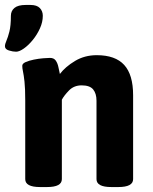

<svg xmlns="http://www.w3.org/2000/svg" viewBox="-40 -754 617 776"><path d="M25 -545Q12 -545 -4 -550Q-20 -555 -20 -567Q-20 -576 -14 -589.5Q-8 -603 -2 -626.5Q4 -650 4 -690Q4 -710 18.5 -722Q33 -734 64 -734H83Q109 -734 121 -721.5Q133 -709 133 -690Q133 -665 121.5 -639.5Q110 -614 92.5 -592.5Q75 -571 56.5 -558Q38 -545 25 -545ZM122 2Q62 2 62 -30V-347Q62 -397 59 -424Q56 -451 53 -464.5Q50 -478 50 -488Q50 -497 63.5 -503Q77 -509 96.5 -513Q116 -517 134.5 -518.5Q153 -520 162 -520Q178 -520 185.5 -509Q193 -498 196 -483Q199 -468 202 -455Q224 -484 263 -507.5Q302 -531 351 -531Q426 -531 462 -491.5Q498 -452 498 -369V-30Q498 2 438 2H410Q350 2 350 -30V-347Q350 -376 336.5 -392.5Q323 -409 290 -409Q259 -409 239 -388.5Q219 -368 210 -351V-30Q210 2 150 2Z"/></svg>

Font: Asap
Style: Bold
Weight: 700
Designer: Pablo Cosgaya
Foundry: Omnibus-Type
Version: Version 3.001; ttfautohint (v1.8.3)